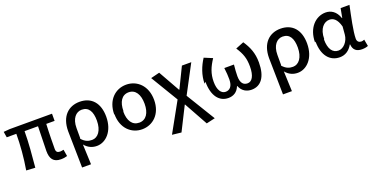

<svg xmlns="http://www.w3.org/2000/svg" viewBox="-21 -1387 4847 2467"><g transform="rotate(-20 2402.0 -154.0)"><path d="M25 -454H156C156 -305 142 -131 114 32L236 39C251 -120 267 -295 267 -450H451C449 -332 443 -166 443 -113C443 -10 481 50 584 50C622 50 651 44 671 37L656 -54C635 -50 620 -47 609 -47C572 -47 553 -61 553 -102C553 -148 554 -320 561 -442H675V-540H96L12 -533Z M802 242H924C921 145 917 68 913 -32C962 27 1020 47 1078 47C1200 47 1317 -67 1317 -267C1317 -451 1223 -563 1058 -563C910 -563 793 -464 793 -257ZM908 -120V-259C908 -390 972 -458 1050 -458C1146 -458 1187 -382 1187 -260C1187 -123 1124 -47 1046 -47C1000 -47 953 -58 904 -115Z M1427 -260C1427 -66 1551 45 1698 45C1844 45 1969 -65 1969 -258C1969 -454 1843 -565 1696 -565C1548 -565 1423 -453 1423 -256ZM1549 -256C1549 -381 1599 -462 1693 -462C1787 -462 1837 -380 1837 -254C1837 -129 1786 -48 1691 -48C1596 -48 1545 -128 1545 -252Z M2031 242 2156 256 2318 -66H2322L2501 257L2620 230L2379 -165L2583 -550H2455L2319 -271H2314L2149 -564L2029 -534L2254 -160Z M2668 -251C2668 -54 2754 46 2876 46C2942 46 3000 16 3030 -60H3034C3063 17 3127 48 3193 48C3321 48 3399 -53 3399 -250C3399 -381 3359 -471 3298 -562L3186 -517C3249 -420 3273 -352 3273 -240C3273 -111 3231 -47 3172 -47C3119 -47 3078 -78 3078 -179C3078 -229 3082 -270 3088 -334H2956C2964 -269 2967 -227 2967 -176C2967 -79 2924 -41 2869 -41C2808 -41 2767 -104 2767 -213C2767 -327 2803 -409 2865 -503L2752 -550C2693 -460 2649 -347 2649 -232Z M3549 242H3671C3668 145 3664 68 3660 -32C3709 27 3767 47 3825 47C3947 47 4064 -67 4064 -267C4064 -451 3970 -563 3805 -563C3657 -563 3540 -464 3540 -257ZM3655 -120V-259C3655 -390 3719 -458 3797 -458C3893 -458 3934 -382 3934 -260C3934 -123 3871 -47 3793 -47C3747 -47 3700 -58 3651 -115Z M4174 -253C4174 -62 4266 44 4401 44C4474 44 4533 7 4575 -67H4579C4584 12 4631 45 4704 45C4742 45 4769 38 4787 30L4770 -62C4757 -56 4743 -52 4730 -52C4697 -52 4672 -71 4672 -110C4672 -210 4714 -400 4745 -547H4624L4600 -420H4596C4562 -521 4493 -560 4421 -560C4286 -560 4164 -443 4164 -244ZM4290 -246C4290 -388 4362 -456 4436 -456C4487 -456 4538 -426 4567 -316L4558 -208C4550 -118 4483 -43 4414 -43C4333 -43 4285 -111 4285 -240Z"/></g></svg>

Font: GenEiGothic-pro-SemiBold
Style: Regular
Weight: 500
Designer: Ryoko NISHIZUKA (kana & ideographs); Paul D. Hunt (Latin, Greek & Cyrillic); Wenlong ZHANG (bopomofo); Sandoll Communica
Foundry: Adobe Systems Incorporated; o_tamon
Version: Version 1.000.140830